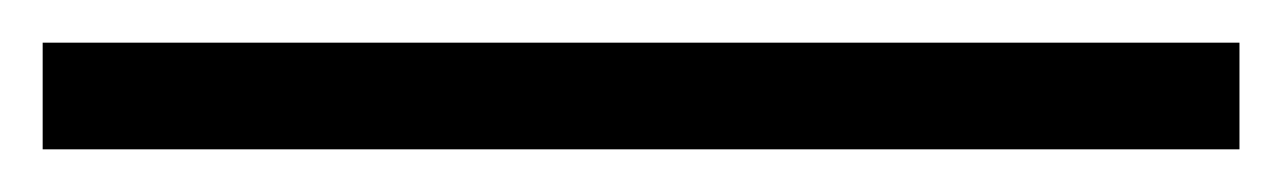

<svg xmlns="http://www.w3.org/2000/svg" viewBox="-20 -20 601 90"><path d="M561 50V0H0V50Z"/></svg>

Font: Exo 2 Light Expanded
Style: Regular
Weight: 300
Width: 7
Designer: Natanael Gama
Version: Version 1.001;PS 001.001;hotconv 1.0.70;makeotf.lib2.5.58329